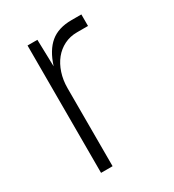

<svg xmlns="http://www.w3.org/2000/svg" viewBox="-136 -611 628 692"><g transform="rotate(-30 178.0 -265.0)"><path d="M83 0V-530H124L127 -418Q145 -475 178 -502.5Q211 -530 266 -530H307V-482H261Q232 -482 208 -470Q184 -458 167 -437Q150 -416 140.5 -387Q131 -358 131 -325V0Z"/></g></svg>

Font: Geist ExtLt
Style: Regular
Weight: 400
Designer: Basement.studio, Andrés Briganti, Mateo Zaragoza
Foundry: Basement.studio, Vercel, Andrés Briganti, Guido Ferreyra, Mateo Zaragoza
Version: Version 1.401